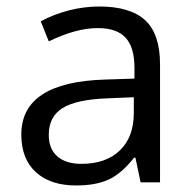

<svg xmlns="http://www.w3.org/2000/svg" viewBox="-20 -564 596 594"><path d="M415 0 398.9 -76.2H395Q355 -25.9 315.2 -8.1Q275.4 9.8 215.8 9.8Q136.2 9.8 91.1 -31.2Q45.9 -72.3 45.9 -147.9Q45.9 -310.1 305.2 -317.9L396 -320.8V-354Q396 -417 368.9 -447Q341.8 -477.1 282.2 -477.1Q215.3 -477.1 130.9 -436L106 -498Q145.5 -519.5 192.6 -531.7Q239.7 -543.9 287.1 -543.9Q382.8 -543.9 429 -501.5Q475.1 -459 475.1 -365.2V0ZM231.9 -57.1Q307.6 -57.1 350.8 -98.6Q394 -140.1 394 -214.8V-263.2L313 -259.8Q216.3 -256.3 173.6 -229.7Q130.9 -203.1 130.9 -147Q130.9 -103 157.5 -80.1Q184.1 -57.1 231.9 -57.1Z"/></svg>

Font: f0_51640 
Style: Regular
Weight: 400
Foundry: Ascender Corporation
Version: Version 1.10